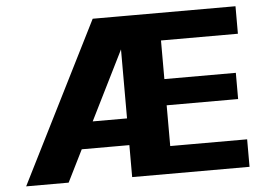

<svg xmlns="http://www.w3.org/2000/svg" viewBox="-49 -740 1113 804"><g transform="rotate(-5 507.5 -337.5)"><path d="M29.3 0H207.9L513.7 -614.7L513.9 -675H368ZM201.7 -134.4H511V-246.7H235.4ZM474.9 0H968.3V-115.6H645V-286.9H945.4V-397.1H645V-559.4H968.3V-675H474.9Z"/></g></svg>

Font: Anybody Thin
Style: Regular
Weight: 100
Designer: Tyler Finck
Foundry: Etcetera Type Company
Version: Version 1.114;gftools[0.9.25]